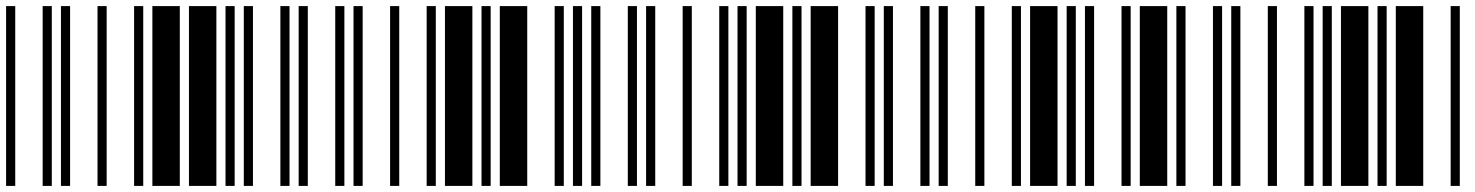

<svg xmlns="http://www.w3.org/2000/svg" viewBox="-20 -610 4840 630"><path d="M0 0V-590H30V0ZM120 0V-590H150V0ZM180 0V-590H210V0ZM300 0V-590H330V0ZM420 0V-590H450V0ZM480 0V-590H570V0ZM600 0V-590H690V0ZM720 0V-590H750V0ZM780 0V-590H810V0ZM900 0V-590H930V0Z M960 0V-590H990V0ZM1080 0V-590H1110V0ZM1140 0V-590H1170V0ZM1260 0V-590H1290V0ZM1380 0V-590H1410V0ZM1440 0V-590H1530V0ZM1560 0V-590H1590V0ZM1620 0V-590H1710V0ZM1800 0V-590H1830V0ZM1860 0V-590H1890V0Z M1920 0V-590H1950V0ZM2040 0V-590H2070V0ZM2100 0V-590H2130V0ZM2220 0V-590H2250V0ZM2340 0V-590H2370V0ZM2400 0V-590H2430V0ZM2460 0V-590H2550V0ZM2580 0V-590H2610V0ZM2640 0V-590H2730V0ZM2820 0V-590H2850V0Z M2880 0V-590H2910V0ZM3000 0V-590H3030V0ZM3060 0V-590H3090V0ZM3180 0V-590H3210V0ZM3300 0V-590H3330V0ZM3360 0V-590H3450V0ZM3480 0V-590H3510V0ZM3540 0V-590H3570V0ZM3660 0V-590H3690V0ZM3720 0V-590H3810V0Z M3840 0V-590H3870V0ZM3960 0V-590H3990V0ZM4020 0V-590H4050V0ZM4140 0V-590H4170V0ZM4260 0V-590H4290V0ZM4320 0V-590H4350V0ZM4380 0V-590H4470V0ZM4500 0V-590H4530V0ZM4560 0V-590H4650V0ZM4740 0V-590H4770V0Z"/></svg>

Font: Libre Barcode 39 Extended
Style: Regular
Weight: 400
Version: Version 1.005; ttfautohint (v1.8.3)